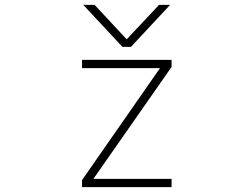

<svg xmlns="http://www.w3.org/2000/svg" viewBox="-20 -772 1040 794"><path d="M324.2 -752H371.1L503.9 -609.4L637.7 -752H683.6L521.5 -578.1H486.3ZM366.2 -32.2H689.5V2H319.3V-27.3L641.6 -490.2H319.3V-524.4H689.5V-495.1Z"/></svg>

Font: Gen Shin Gothic Monospace ExtraLight
Style: Regular
Weight: 200
Designer: [Source Han Sans]
Ryoko NISHIZUKA  (kana & ideographs); Paul D. Hunt (Latin, Greek & Cyrillic); Wenlong ZHANG  (bopomofo
Version: Version 1.002.20150607